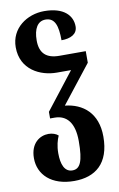

<svg xmlns="http://www.w3.org/2000/svg" viewBox="-109 -832 708 1144"><g transform="rotate(-10 245.5 -260.0)"><path d="M245 254C373 254 461 186 461 23C461 -120 374 -187 267 -198L446 -426V-496H287C209 -496 169 -531 169 -609C169 -681 195 -723 242 -723C299 -723 315 -672 315 -585C370 -585 412 -605 412 -652C412 -717 362 -774 243 -774C139 -774 39 -706 39 -591C39 -454 156 -400 254 -400H340L167 -178V-138H194C267 -138 312 -87 312 24C312 149 291 190 245 190C197 190 179 141 179 75C179 31 189 -5 200 -29C187 -41 165 -49 141 -49C90 -49 31 -13 31 79C31 178 107 254 245 254Z"/></g></svg>

Font: Noto Serif Georgian ExtraCondensed ExtraBold
Style: Regular
Weight: 800
Width: 2
Designer: Monotype Design Team, Akaki Razmadze
Foundry: Google LLC
Version: Version 2.003